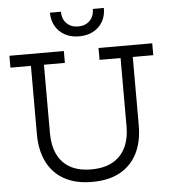

<svg xmlns="http://www.w3.org/2000/svg" viewBox="-63 -1035 974 1101"><g transform="rotate(-5 424.0 -484.0)"><path d="M525.7 -752H834.9V-683.6H716.9V-290.2Q716.9 -197.3 683.5 -130.1Q650.1 -62.8 584.7 -26.4Q519.4 9.9 423.6 9.9Q328 9.9 262.8 -26.4Q197.5 -62.8 164.1 -130.1Q130.6 -197.3 130.6 -290.2V-683.6H12.7V-752H326.1V-683.6H205.6V-290.2Q205.6 -219.3 229.8 -168.1Q254 -116.9 302.6 -89.5Q351.2 -62.1 424.6 -62.1Q498.2 -62.1 547.5 -89.7Q596.9 -117.3 621.7 -168.4Q646.6 -219.6 646.6 -290.2V-683.6H525.7ZM576.2 -977.9Q576.6 -933.2 557.2 -899.5Q537.8 -865.8 502.8 -846.9Q467.8 -828.1 420.9 -828.1Q374.6 -828.1 339.8 -847.1Q304.9 -866.1 285.4 -899.8Q265.8 -933.6 265.5 -977.9H329Q329 -936 354.5 -910.5Q380 -885 420.9 -885Q462.2 -885 487.5 -910.5Q512.7 -936 512.7 -977.9Z"/></g></svg>

Font: Hepta Slab ExtraLight
Style: Regular
Weight: 200
Designer: Michael LaGattuta
Foundry: Michael LaGattuta
Version: Version 1.100